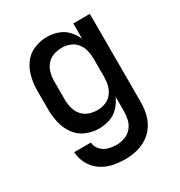

<svg xmlns="http://www.w3.org/2000/svg" viewBox="-176 -659 929 993"><g transform="rotate(-30 288.0 -162.5)"><path d="M284 213Q319 213 353.5 205Q388 197 417.5 177.5Q447 158 466.5 128.5Q486 99 493.5 64.5Q501 30 501 -5V-530H402V-439Q389 -469 366 -493Q343 -517 311.5 -527.5Q280 -538 248 -538Q208 -538 170 -522Q132 -506 108.5 -472.5Q85 -439 76 -399.5Q67 -360 67 -320V-210Q67 -170 76 -130.5Q85 -91 108.5 -57.5Q132 -24 170 -8Q208 8 248 8Q280 8 311.5 -2.5Q343 -13 366 -37.5Q389 -62 402 -92V-5Q402 20 396 44.5Q390 69 373.5 88.5Q357 108 333 117Q309 126 284 126Q259 126 234.5 119.5Q210 113 192 93.5Q174 74 173 49H73Q75 86 93 120Q111 154 142 175.5Q173 197 210 205Q247 213 284 213ZM287 -79Q262 -79 237.5 -87.5Q213 -96 196.5 -115.5Q180 -135 173.5 -160Q167 -185 167 -210V-320Q167 -345 173.5 -370Q180 -395 196.5 -414.5Q213 -434 237.5 -442.5Q262 -451 287 -451Q312 -451 335.5 -442Q359 -433 374.5 -413Q390 -393 396 -369Q402 -345 402 -320V-210Q402 -185 396 -161Q390 -137 374.5 -117Q359 -97 335.5 -88Q312 -79 287 -79Z"/></g></svg>

Font: Iosevka Sparkle Medium
Style: Regular
Weight: 500
Designer: Belleve Invis
Foundry: Belleve Invis
Version: Version 4.5.0; ttfautohint (v1.8.3)